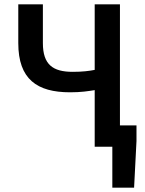

<svg xmlns="http://www.w3.org/2000/svg" viewBox="-20 -674 666 882"><path d="M64 -476C64 -310 150 -250 302 -250C352 -250 384 -255 415 -260V0H496V188H596L607 -26V-98H531V-654H415V-353C390 -348 359 -344 314 -344C223 -344 177 -377 177 -476V-654H64Z"/></svg>

Font: DAIFUKU Sans Semibold
Style: Regular
Weight: 600
Designer: Original font ‘Source Sans 3’ : Paul D. Hunt
Foundry: Daifuku
Version: Version 1.000